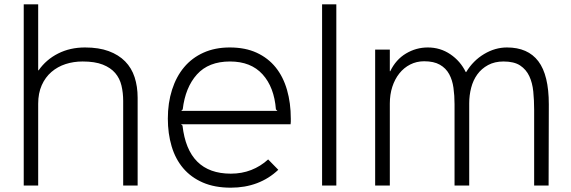

<svg xmlns="http://www.w3.org/2000/svg" viewBox="-20 -860 2649 890"><path d="M618 -407V0H551V-392Q551 -430 543 -463.5Q535 -497 514 -521.5Q493 -546 456.5 -560.5Q420 -575 363 -575Q321 -575 284 -563Q247 -551 218.5 -526.5Q190 -502 173.5 -465Q157 -428 157 -379V0H90V-840H157V-534H159Q194 -584 249.5 -612Q305 -640 374 -640Q438 -640 484 -623Q530 -606 560 -575.5Q590 -545 604 -502Q618 -459 618 -407Z M1328 -310Q1328 -302 1328 -296Q1328 -290 1327 -284H819L826 -278Q851 -55 1050 -55Q1101 -55 1144.5 -72Q1188 -89 1223 -121L1270 -73Q1227 -32 1171.5 -11Q1116 10 1050 10Q975 10 920 -14Q865 -38 829 -80.5Q793 -123 775.5 -182Q758 -241 758 -310Q758 -383 777.5 -444Q797 -505 833.5 -548.5Q870 -592 923.5 -616Q977 -640 1045 -640Q1117 -640 1170 -615.5Q1223 -591 1258 -547.5Q1293 -504 1310.5 -443Q1328 -382 1328 -310ZM1266 -346 1259 -353Q1251 -456 1197 -515.5Q1143 -575 1046 -575Q947 -575 893 -515Q839 -455 827 -353L820 -346Z M1539 0H1473V-840H1539Z M2524 -376 2523 0H2456V-351Q2456 -395 2452 -435.5Q2448 -476 2433.5 -507Q2419 -538 2391 -556.5Q2363 -575 2314 -575Q2273 -575 2242.5 -558.5Q2212 -542 2192.5 -515Q2173 -488 2164 -453Q2155 -418 2155 -381V0H2087V-377Q2087 -417 2082 -453Q2077 -489 2062 -516.5Q2047 -544 2019 -560Q1991 -576 1946 -576Q1911 -576 1881.5 -561Q1852 -546 1831 -519.5Q1810 -493 1798.5 -457.5Q1787 -422 1787 -380V0H1719V-630H1787V-530H1789Q1815 -584 1862 -612Q1909 -640 1963 -640Q2021 -640 2067.5 -608.5Q2114 -577 2139 -526H2141Q2173 -579 2224 -609.5Q2275 -640 2330 -640Q2427 -640 2475.5 -576Q2524 -512 2524 -376Z"/></svg>

Font: TypoPRO Sinkin Sans
Style: 300 Light
Weight: 300
Designer: Keith Bates
Foundry: K-Type
Version: Sinkin Sans (version 1.0)  by Keith Bates   •   © 2014   www